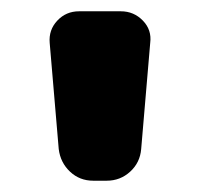

<svg xmlns="http://www.w3.org/2000/svg" viewBox="-20 -790 351 340"><path d="M84 -526 68 -714Q66 -737 81.5 -753.5Q97 -770 120 -770H194Q217 -770 233 -753.5Q249 -737 246 -714L230 -526Q228 -502 210.5 -486Q193 -470 169 -470H145Q121 -470 104 -486Q87 -502 84 -526Z"/></svg>

Font: Rounded Mplus 1c ExtraBold
Style: Regular
Weight: 800
Version: Version 1.059.20150529